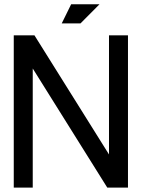

<svg xmlns="http://www.w3.org/2000/svg" viewBox="-20 -859 648 879"><path d="M479 -697.3H565.9V0H471.2L129.9 -545.4V0H43V-697.3H137.7L479 -151.9ZM262.7 -752 305.7 -839.4H435.5L348.6 -752Z"/></svg>

Font: Qaz
Style: Regular
Weight: 400
Designer: GGBotNet
Foundry: f0n7
Version: 0.70